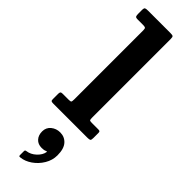

<svg xmlns="http://www.w3.org/2000/svg" viewBox="-377 -773 1128 1128"><g transform="rotate(45 187.0 -209.5)"><path d="M87 -700H43.5Q27 -700 24 -706Q21 -712 21 -727V-756.5Q21 -773.5 26.8 -776.8Q32.5 -780 49 -780H234Q251 -780 256 -776.5Q261 -773 261 -755.5V-104Q261 -88.5 263.5 -84.2Q266 -80 281.5 -80H336Q344.5 -80 347.8 -77.2Q351 -74.5 351 -65V-23.5Q351 -7 346 -3.5Q341 0 324.5 0H41Q29.5 0 25.2 -2.8Q21 -5.5 21 -17.5V-60.5Q21 -71.5 24.5 -75.8Q28 -80 39 -80H88Q104 -80 107.5 -83.5Q111 -87 111 -103.5V-678.5Q111 -693.5 106.2 -696.8Q101.5 -700 87 -700ZM110.5 161.5Q110.5 129.5 134.2 110Q158 90.5 190 90.5Q227 90.5 250.5 116.8Q274 143 274 197.5Q274 238.5 252.2 274.5Q230.5 310.5 197 333.8Q163.5 357 129 360.5Q122 361.5 119.5 360Q117 358.5 117 351V318.5Q117 310 127 309Q158.5 305 184.5 280.8Q210.5 256.5 215 229Q215.5 223 207.5 227Q197 232.5 177 232.5Q146.5 232.5 128.5 213Q110.5 193.5 110.5 161.5Z"/></g></svg>

Font: Besley
Style: Bold
Weight: 700
Designer: Owen Earl
Foundry: indestructible type*
Version: Version 2.001; ttfautohint (v1.8.3)